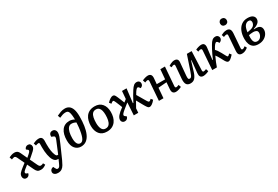

<svg xmlns="http://www.w3.org/2000/svg" viewBox="89 -2097 5290 3654"><g transform="rotate(-30 2734.0 -270.5)"><path d="M305 -313 359 -360Q391 -387 400 -407.5Q409 -428 388 -443L361 -464Q366 -490 386.5 -506.5Q407 -523 435 -523Q468 -523 485 -502.5Q502 -482 502 -456Q502 -434 491.5 -414.5Q481 -395 455.5 -370Q430 -345 385 -307L330 -260L403 -106Q417 -77 428.5 -67Q440 -57 457 -57Q473 -57 486 -62Q499 -67 511 -74L535 -31Q515 -15 485 -0.5Q455 14 418 14Q373 14 349 -3.5Q325 -21 306 -60L237 -204L159 -142Q125 -115 122.5 -93Q120 -71 149 -61L174 -52Q169 -24 150 -5Q131 14 101 14Q65 14 48 -7Q31 -28 31 -55Q31 -98 57.5 -128.5Q84 -159 137 -200L212 -258L140 -410Q127 -436 116 -443Q105 -450 93 -450Q82 -450 65 -444Q48 -438 36 -433L17 -489Q34 -498 68 -510.5Q102 -523 139 -523Q177 -523 200 -506.5Q223 -490 238 -457Z M856 57Q834 104 811.5 143.5Q789 183 755.5 206Q722 229 669 229Q626 229 599 209Q572 189 572 156Q572 127 592 106.5Q612 86 645 82L659 112Q671 136 679.5 146Q688 156 706 156Q728 156 742.5 138.5Q757 121 777 74L810 0H798Q763 0 741.5 -14Q720 -28 701 -59Q676 -101 661 -177Q646 -253 646 -349Q646 -365 646.5 -385.5Q647 -406 647 -422Q647 -438 641.5 -444Q636 -450 624 -450Q614 -450 595.5 -445Q577 -440 565 -435L547 -489Q565 -499 601 -511Q637 -523 673 -523Q716 -523 734.5 -499Q753 -475 753 -436Q753 -418 752 -399.5Q751 -381 751 -356Q751 -272 760 -212Q769 -152 788 -109Q799 -86 807.5 -78.5Q816 -71 829 -71H843L953 -336Q969 -373 965.5 -391.5Q962 -410 936 -419L901 -431Q896 -472 915 -497.5Q934 -523 974 -523Q1010 -523 1030.5 -499Q1051 -475 1051 -437Q1051 -404 1035 -357.5Q1019 -311 981 -226Z M1209 -717Q1250 -737 1295 -753.5Q1340 -770 1390 -770Q1443 -770 1481 -743Q1519 -716 1540 -656.5Q1561 -597 1561 -497Q1561 -389 1547.5 -296Q1534 -203 1503.5 -133.5Q1473 -64 1423.5 -25Q1374 14 1301 14Q1224 14 1172.5 -45Q1121 -104 1121 -220Q1121 -364 1179.5 -443.5Q1238 -523 1348 -523Q1376 -523 1406 -513.5Q1436 -504 1455 -492Q1454 -521 1453 -542Q1452 -563 1450 -582Q1444 -632 1433.5 -657Q1423 -682 1406.5 -690.5Q1390 -699 1366 -699Q1329 -699 1296.5 -688Q1264 -677 1228 -661ZM1320 -48Q1370 -48 1399.5 -120Q1429 -192 1444 -328Q1447 -361 1448.5 -386Q1450 -411 1451 -429Q1427 -443 1404 -449.5Q1381 -456 1354 -456Q1313 -456 1286 -424Q1259 -392 1245.5 -336.5Q1232 -281 1232 -209Q1232 -130 1254.5 -89Q1277 -48 1320 -48Z M1871 14Q1765 14 1710 -54Q1655 -122 1655 -235Q1655 -292 1668.5 -344Q1682 -396 1711 -436Q1740 -476 1787.5 -499.5Q1835 -523 1902 -523Q2006 -523 2062.5 -455.5Q2119 -388 2119 -275Q2119 -218 2105.5 -166Q2092 -114 2062 -73.5Q2032 -33 1985 -9.5Q1938 14 1871 14ZM1878 -50Q1928 -50 1955.5 -82Q1983 -114 1993.5 -165.5Q2004 -217 2004 -276Q2004 -329 1994 -370Q1984 -411 1959.5 -435Q1935 -459 1893 -459Q1844 -459 1817.5 -428.5Q1791 -398 1780.5 -346.5Q1770 -295 1770 -231Q1770 -150 1795.5 -100Q1821 -50 1878 -50Z M2565 -210 2575 -209Q2617 -288 2645.5 -338.5Q2674 -389 2697 -423Q2732 -477 2760 -500Q2788 -523 2828 -523Q2858 -523 2876.5 -504.5Q2895 -486 2895 -459Q2895 -403 2837 -383L2818 -409Q2805 -427 2789.5 -425Q2774 -423 2751 -396Q2741 -385 2729 -366Q2717 -347 2698 -313Q2717 -282 2741.5 -240Q2766 -198 2786 -164Q2807 -129 2817.5 -111.5Q2828 -94 2835.5 -88Q2843 -82 2853 -82Q2869 -82 2899 -113L2931 -74Q2899 -33 2866.5 -10Q2834 13 2812 13Q2790 13 2776.5 0.5Q2763 -12 2739 -51Q2726 -73 2709 -103Q2692 -133 2674.5 -165Q2657 -197 2642 -224Q2591 -137 2569 -94L2562 0H2464L2481 -275Q2406 -217 2365.5 -183Q2325 -149 2310 -130.5Q2295 -112 2295 -99Q2295 -83 2312 -71L2339 -53Q2335 -22 2313.5 -4Q2292 14 2261 14Q2231 14 2211.5 -5.5Q2192 -25 2192 -53Q2192 -96 2228.5 -140.5Q2265 -185 2351 -247Q2339 -279 2324.5 -315Q2310 -351 2294 -388Q2283 -414 2275.5 -424.5Q2268 -435 2258 -435Q2248 -435 2237.5 -429Q2227 -423 2206 -405L2175 -445Q2210 -482 2243.5 -503Q2277 -524 2301 -524Q2325 -524 2338.5 -509.5Q2352 -495 2370 -452Q2387 -413 2401 -378Q2415 -343 2431 -301L2488 -346L2502 -515H2602Z M3318 -235 3134 -221 3116 0H3016L3047 -412Q3050 -450 3021 -450Q3004 -450 2965 -433L2947 -489Q2968 -501 3005.5 -512Q3043 -523 3071 -523Q3159 -523 3150 -420Q3147 -389 3144.5 -358Q3142 -327 3139 -296H3323L3341 -509H3442L3410 -97Q3407 -59 3436 -59Q3453 -59 3492 -76L3511 -22Q3486 -8 3449.5 3Q3413 14 3386 14Q3298 14 3307 -91Z M3524 -474Q3540 -487 3562.5 -498Q3585 -509 3609 -516Q3633 -523 3652 -523Q3739 -523 3731 -434L3706 -157Q3702 -109 3708.5 -90.5Q3715 -72 3737 -72Q3753 -72 3764.5 -81Q3776 -90 3787.5 -114Q3799 -138 3814 -183L3924 -509H4029L4012 -97Q4010 -59 4037 -59Q4049 -59 4064 -64Q4079 -69 4094 -75L4112 -21Q4088 -7 4052 3.5Q4016 14 3990 14Q3943 14 3925.5 -15Q3908 -44 3913 -92L3940 -361L3932 -363L3863 -138Q3839 -64 3804 -25Q3769 14 3707 14Q3645 14 3619.5 -26Q3594 -66 3602 -156L3623 -411Q3625 -437 3619.5 -445Q3614 -453 3600 -453Q3574 -453 3547 -432Z M4287 -165 4297 -164Q4315 -209 4338.5 -257.5Q4362 -306 4384.5 -349.5Q4407 -393 4424 -420Q4455 -474 4484.5 -498.5Q4514 -523 4554 -523Q4592 -523 4610 -500.5Q4628 -478 4628 -456Q4628 -431 4612.5 -410.5Q4597 -390 4567 -379L4549 -406Q4536 -424 4522 -424Q4503 -424 4480 -396Q4470 -384 4456 -362Q4442 -340 4425 -308Q4444 -288 4461 -264.5Q4478 -241 4505 -192Q4536 -138 4550.5 -108Q4565 -78 4579 -78Q4587 -78 4599.5 -88.5Q4612 -99 4624 -112L4656 -72Q4619 -31 4591 -8.5Q4563 14 4540 14Q4524 14 4510 2.5Q4496 -9 4477 -40Q4458 -71 4428 -130Q4416 -155 4402.5 -174Q4389 -193 4376 -210Q4349 -154 4325.5 -96Q4302 -38 4290 0H4188L4218 -414Q4221 -453 4190 -453Q4179 -453 4164 -448.5Q4149 -444 4134 -437L4118 -489Q4140 -501 4177 -512Q4214 -523 4243 -523Q4330 -523 4317 -418Z M4759 -688Q4759 -719 4779 -739.5Q4799 -760 4831 -760Q4863 -760 4883 -740Q4903 -720 4903 -689Q4903 -657 4883 -637Q4863 -617 4832 -617Q4799 -617 4779 -636.5Q4759 -656 4759 -688ZM4782 -410Q4784 -432 4779 -441.5Q4774 -451 4758 -451Q4745 -451 4731 -447.5Q4717 -444 4696 -435L4678 -487Q4697 -498 4731 -510.5Q4765 -523 4802 -523Q4847 -523 4869 -495Q4891 -467 4887 -405L4864 -98Q4863 -76 4867 -65.5Q4871 -55 4888 -55Q4911 -55 4948 -85L4972 -41Q4955 -25 4919.5 -5.5Q4884 14 4841 14Q4790 14 4772 -14.5Q4754 -43 4758 -85Z M5200 14Q5132 14 5091 -14Q5050 -42 5031.5 -91Q5013 -140 5013 -204Q5013 -299 5042.5 -371Q5072 -443 5127.5 -483Q5183 -523 5260 -523Q5338 -523 5374 -494Q5410 -465 5410 -421Q5410 -369 5367.5 -334.5Q5325 -300 5262 -282V-274Q5350 -283 5388 -256.5Q5426 -230 5426 -174Q5426 -128 5399 -85Q5372 -42 5321 -14Q5270 14 5200 14ZM5128 -287 5195 -300Q5258 -315 5281.5 -346Q5305 -377 5305 -413Q5305 -434 5293.5 -450Q5282 -466 5251 -466Q5208 -466 5174.5 -426.5Q5141 -387 5128 -287ZM5210 -45Q5242 -45 5266 -64.5Q5290 -84 5303 -112.5Q5316 -141 5316 -167Q5316 -209 5288 -223Q5260 -237 5226 -237Q5199 -237 5171.5 -233.5Q5144 -230 5125 -226Q5122 -193 5122 -165Q5122 -115 5141 -80Q5160 -45 5210 -45Z"/></g></svg>

Font: Literata 12pt Medium
Style: Italic
Weight: 500
Italic angle: -2°
Designer: Latin by Veronika Burian and Jose Scaglione. Greek by Irene Vlachou. Cyrillic by Vera Evstafieva
Foundry: TypeTogether
Version: Version 3.002